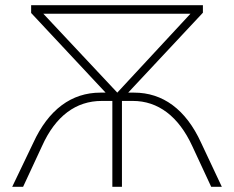

<svg xmlns="http://www.w3.org/2000/svg" viewBox="-20 -720 903 740"><path d="M714 -667 432 -363 147 -667ZM762 -671V-700H100V-670L387 -363H367C256 -363 167 -298 108 -169L27 0H69L142 -157C194 -273 273 -331 372 -331H413V0H450V-331H492C589 -331 668 -272 721 -157L794 0H835L755 -170C696 -299 607 -363 497 -363H474Z"/></svg>

Font: Montserrat-Alt1 ExtLt
Style: Regular
Weight: 200
Designer: Differentunic
Foundry: Differentunic
Version: Version 7.222